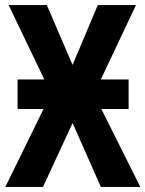

<svg xmlns="http://www.w3.org/2000/svg" viewBox="-20 -734 571 754"><path d="M49 -422H154L14 -714H164L265 -479L364 -714H514L376 -422H485V-306H378L531 0H376L265 -251L149 0H1L151 -306H49Z"/></svg>

Font: Noto Sans Condensed
Style: Bold
Weight: 700
Width: 3
Designer: Monotype Design Team
Foundry: Monotype Imaging Inc.
Version: Version 2.013; ttfautohint (v1.8.4.7-5d5b)